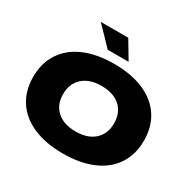

<svg xmlns="http://www.w3.org/2000/svg" viewBox="-156 -843 1011 1012"><g transform="rotate(30 350.0 -337.5)"><path d="M687 -259Q687 -175 646.5 -113.5Q606 -52 530 -19.5Q454 13 350 13Q246 13 170 -19.5Q94 -52 53.5 -113.5Q13 -175 13 -259Q13 -344 53.5 -405.5Q94 -467 170 -499.5Q246 -532 350 -532Q454 -532 530 -499.5Q606 -467 646.5 -405.5Q687 -344 687 -259ZM350 -121Q422 -121 463.5 -158Q505 -195 505 -259Q505 -324 464 -361Q423 -398 350 -398Q278 -398 236.5 -361Q195 -324 195 -259Q195 -195 236.5 -158Q278 -121 350 -121ZM282 -579 177 -688H344L409 -579Z"/></g></svg>

Font: Non Bureau Extended
Style: Bold
Weight: 700
Width: 7
Designer: Jona Saucedo
Foundry: Non Foundry
Version: Version 1.000; ttfautohint (v1.8.4)